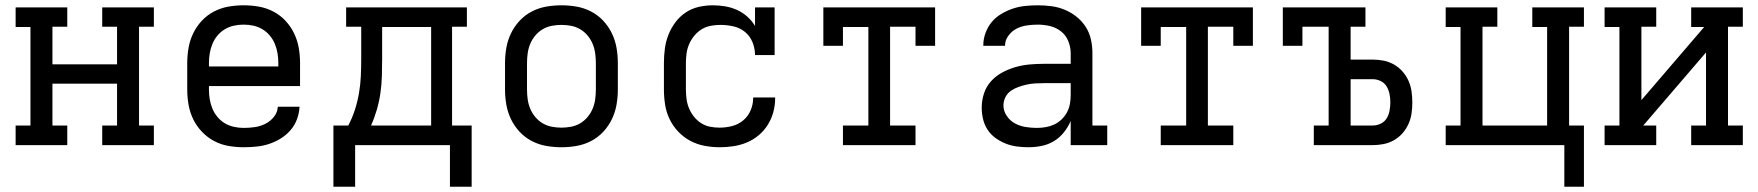

<svg xmlns="http://www.w3.org/2000/svg" viewBox="-20 -548 6640 725"><path d="M234 0H39V-74H95V-446H39V-520H234V-447H178V-305H422V-447H366V-520H561V-447H505V-74H561V0H366V-74H422V-232H178V-74H234Z M900 8Q871 8 842.5 3Q814 -2 788.5 -15.5Q763 -29 742.5 -50.5Q722 -72 709.5 -98Q697 -124 692 -152.5Q687 -181 687 -210V-310Q687 -339 692 -367.5Q697 -396 709.5 -422Q722 -448 742 -469.5Q762 -491 788 -504.5Q814 -518 842.5 -523Q871 -528 900 -528Q929 -528 957.5 -523Q986 -518 1012 -504.5Q1038 -491 1058 -469.5Q1078 -448 1090.5 -422Q1103 -396 1108 -367.5Q1113 -339 1113 -310V-223H769V-210Q769 -191 772 -173Q775 -155 782 -138Q789 -121 801 -106.5Q813 -92 829 -82.5Q845 -73 863.5 -69Q882 -65 900 -65Q921 -65 942 -68Q963 -71 982 -80.5Q1001 -90 1014.5 -107Q1028 -124 1029 -145H1111Q1110 -121 1101.5 -98Q1093 -75 1077 -56.5Q1061 -38 1040 -25Q1019 -12 996 -4.5Q973 3 949 5.5Q925 8 900 8ZM1031 -297V-310Q1031 -328 1028 -346.5Q1025 -365 1018 -382Q1011 -399 999 -413.5Q987 -428 971 -437.5Q955 -447 937 -451Q919 -455 900 -455Q881 -455 863 -451Q845 -447 829 -437.5Q813 -428 801 -413.5Q789 -399 782 -382Q775 -365 772 -346.5Q769 -328 769 -310V-297Z M1239 157V-74H1295Q1310 -102 1320 -133Q1330 -164 1335.5 -196Q1341 -228 1342.5 -260.5Q1344 -293 1344 -325V-447H1287V-520H1743V-447H1687V-74H1761V157H1679V0H1321V157ZM1381 -74H1608V-446H1423V-325Q1423 -293 1422 -261Q1421 -229 1416.5 -197Q1412 -165 1403 -134Q1394 -103 1381 -74Z M2100 8Q2071 8 2042.5 3Q2014 -2 1988 -15.5Q1962 -29 1942 -50.5Q1922 -72 1909.5 -98Q1897 -124 1892 -152.5Q1887 -181 1887 -210V-310Q1887 -339 1892 -367.5Q1897 -396 1909.5 -422Q1922 -448 1942 -469.5Q1962 -491 1988 -504.5Q2014 -518 2042.5 -523Q2071 -528 2100 -528Q2129 -528 2157.5 -523Q2186 -518 2212 -504.5Q2238 -491 2258 -469.5Q2278 -448 2290.5 -422Q2303 -396 2308 -367.5Q2313 -339 2313 -310V-210Q2313 -181 2308 -152.5Q2303 -124 2290.5 -98Q2278 -72 2258 -50.5Q2238 -29 2212 -15.5Q2186 -2 2157.5 3Q2129 8 2100 8ZM2100 -66Q2118 -66 2136.5 -69.5Q2155 -73 2171 -82.5Q2187 -92 2199 -106.5Q2211 -121 2218 -138Q2225 -155 2227.5 -173.5Q2230 -192 2230 -210V-310Q2230 -328 2227.5 -346.5Q2225 -365 2218 -382Q2211 -399 2199 -413.5Q2187 -428 2171 -437.5Q2155 -447 2136.5 -450.5Q2118 -454 2100 -454Q2082 -454 2063.5 -450.5Q2045 -447 2029 -437.5Q2013 -428 2001 -413.5Q1989 -399 1982 -382Q1975 -365 1972.5 -346.5Q1970 -328 1970 -310V-210Q1970 -192 1972.5 -173.5Q1975 -155 1982 -138Q1989 -121 2001 -106.5Q2013 -92 2029 -82.5Q2045 -73 2063.5 -69.5Q2082 -66 2100 -66Z M2697 8Q2669 8 2640 2.5Q2611 -3 2586 -16.5Q2561 -30 2541 -51Q2521 -72 2508.5 -98Q2496 -124 2491.5 -152.5Q2487 -181 2487 -210V-310Q2487 -337 2490.5 -364Q2494 -391 2504 -416.5Q2514 -442 2530.5 -464Q2547 -486 2569.5 -501Q2592 -516 2618.5 -522Q2645 -528 2672 -528Q2695 -528 2718.5 -524Q2742 -520 2763 -510.5Q2784 -501 2801.5 -485.5Q2819 -470 2831 -450V-520H2905V-340H2831Q2831 -365 2821.5 -388.5Q2812 -412 2793 -427.5Q2774 -443 2749.5 -448.5Q2725 -454 2700 -454Q2682 -454 2663.5 -450.5Q2645 -447 2629.5 -437.5Q2614 -428 2602 -413.5Q2590 -399 2582.5 -382Q2575 -365 2572.5 -346.5Q2570 -328 2570 -310V-210Q2570 -192 2572.5 -173.5Q2575 -155 2582 -138.5Q2589 -122 2600.5 -107.5Q2612 -93 2627.5 -83Q2643 -73 2661 -69.5Q2679 -66 2697 -66Q2721 -66 2744.5 -72Q2768 -78 2786.5 -93.5Q2805 -109 2814.5 -131.5Q2824 -154 2824 -178V-180H2907V-177Q2907 -150 2900 -124.5Q2893 -99 2879 -76.5Q2865 -54 2844.5 -37Q2824 -20 2800 -10Q2776 0 2750 4Q2724 8 2697 8Z M3437 0H3163V-74H3259V-446H3163V-375H3089V-520H3511V-375H3437V-447H3341V-74H3437Z M3863 8Q3841 8 3819 5Q3797 2 3777 -6Q3757 -14 3739 -27Q3721 -40 3709 -58.5Q3697 -77 3692 -98.5Q3687 -120 3687 -142Q3687 -169 3695.5 -195Q3704 -221 3722 -241Q3740 -261 3764 -274Q3788 -287 3814 -294.5Q3840 -302 3867 -304.5Q3894 -307 3920 -307H4023V-347Q4023 -370 4014 -392.5Q4005 -415 3986.5 -429.5Q3968 -444 3945 -449.5Q3922 -455 3899 -455Q3878 -455 3857.5 -452Q3837 -449 3819 -440Q3801 -431 3788 -413.5Q3775 -396 3775 -376V-375H3693V-377Q3693 -401 3701.5 -424Q3710 -447 3725 -465Q3740 -483 3761 -495.5Q3782 -508 3804.5 -515.5Q3827 -523 3851 -525.5Q3875 -528 3899 -528Q3925 -528 3951 -524.5Q3977 -521 4001 -511Q4025 -501 4045.5 -484.5Q4066 -468 4080 -446Q4094 -424 4099.5 -398.5Q4105 -373 4105 -347V-74H4161V0H4023V-91Q4013 -68 3997 -48Q3981 -28 3959.5 -15Q3938 -2 3913 3Q3888 8 3863 8ZM3895 -65Q3912 -65 3929 -68Q3946 -71 3961 -78Q3976 -85 3988.5 -97Q4001 -109 4009 -124Q4017 -139 4020 -155.5Q4023 -172 4023 -189V-234H3921Q3904 -234 3888 -233Q3872 -232 3856.5 -228.5Q3841 -225 3825.5 -219.5Q3810 -214 3797 -205Q3784 -196 3776.5 -181Q3769 -166 3769 -150Q3769 -129 3781.5 -110.5Q3794 -92 3812.5 -82Q3831 -72 3852.5 -68.5Q3874 -65 3895 -65Z M4637 0H4363V-74H4459V-446H4363V-375H4289V-520H4711V-375H4637V-447H4541V-74H4637Z M5163 0H4941V-74H4997V-447H4898V-375H4824V-520H5136V-447H5080V-323H5163Q5184 -323 5204.5 -319Q5225 -315 5243.5 -304.5Q5262 -294 5276 -278Q5290 -262 5298.5 -243Q5307 -224 5310 -203Q5313 -182 5313 -161Q5313 -140 5310 -119.5Q5307 -99 5298.5 -80Q5290 -61 5276 -45Q5262 -29 5243.5 -18.5Q5225 -8 5204.5 -4Q5184 0 5163 0ZM5163 -74Q5179 -74 5193.5 -81Q5208 -88 5216 -101Q5224 -114 5227 -130Q5230 -146 5230 -161Q5230 -177 5227 -192.5Q5224 -208 5216 -221.5Q5208 -235 5193.5 -242Q5179 -249 5163 -249H5080V-74Z M5887 157V0H5439V-74H5495V-446H5439V-520H5634V-447H5578V-74H5822V-446H5766V-520H5961V-447H5905V-74H5961V157Z M6234 0H6039V-74H6095V-446H6039V-520H6234V-447H6178V-170L6415 -446H6366V-520H6561V-447H6505V-74H6561V0H6366V-74H6422V-350L6185 -74H6234Z"/></svg>

Font: Iosevka HT Extended
Style: Regular
Weight: 400
Width: 7
Monospace: yes
Designer: Belleve Invis
Foundry: Belleve Invis
Version: Version 32.3.0; ttfautohint (v1.8.4)